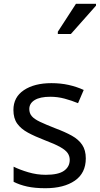

<svg xmlns="http://www.w3.org/2000/svg" viewBox="-20 -986 528 1016"><path d="M434 -148Q434 -70 376 -30Q318 10 220 10Q164 10 123.5 1Q83 -8 52 -24V-104Q84 -88 129.5 -74.5Q175 -61 222 -61Q289 -61 319 -82.5Q349 -104 349 -140Q349 -160 338 -176Q327 -192 298.5 -208Q270 -224 217 -244Q165 -264 128 -284Q91 -304 71 -332Q51 -360 51 -404Q51 -472 106.5 -509Q162 -546 252 -546Q301 -546 343.5 -536.5Q386 -527 423 -510L393 -440Q359 -454 322 -464Q285 -474 246 -474Q192 -474 163.5 -456.5Q135 -439 135 -409Q135 -387 148 -371.5Q161 -356 191.5 -341.5Q222 -327 273 -307Q324 -288 360 -268Q396 -248 415 -219.5Q434 -191 434 -148ZM286 -806V-818L382 -966H488V-956L355 -806Z"/></svg>

Font: Noto Sans Tifinagh
Style: Regular
Weight: 400
Designer: JamraPatel
Foundry: JamraPatel LLC
Version: Version 2.004; ttfautohint (v1.8.4.7-5d5b)